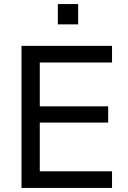

<svg xmlns="http://www.w3.org/2000/svg" viewBox="-20 -926 632 946"><path d="M86 0V-700H532V-618H176V-402H513V-322H176V-82H532V0ZM265 -906H365V-806H265Z"/></svg>

Font: Liter
Style: Regular
Weight: 400
Designer: Anton Skugarov
Foundry: skugi
Version: Version 1.004; ttfautohint (v1.8.4.7-5d5b)